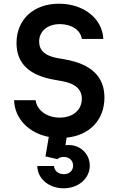

<svg xmlns="http://www.w3.org/2000/svg" viewBox="-20 -730 640 1035"><path d="M271 165H181C182 233 243 285 323 285C403 285 464 232 464 163C464 94 404 43 333 53L339 12C463 0 543 -84 543 -204C543 -317 472 -385 329 -410L289 -417C223 -429 191 -458 191 -506C191 -562 236 -600 303 -600C366 -600 415 -567 421 -520H537C532 -630 431 -710 298 -710C161 -710 69 -625 69 -498C69 -389 136 -324 273 -300L313 -293C386 -280 421 -249 421 -197C421 -137 373 -96 302 -96C233 -96 179 -135 172 -190H56C59 -90 135 -13 243 8L225 113L289 128C298 120 310 116 324 116C353 116 374 135 374 163C374 190 354 209 324 209C295 209 273 191 271 165Z"/></svg>

Font: CommitMono
Style: Bold
Weight: 700
Monospace: yes
Designer: Eigil Nikolajsen
Foundry: Eigil Nikolajsen
Version: Version 1.143